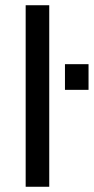

<svg xmlns="http://www.w3.org/2000/svg" viewBox="-20 -713 358 733"><path d="M168 0H78V-693H168ZM318 -370H228V-468H318Z"/></svg>

Font: Play
Style: Regular
Weight: 400
Designer: Jonas Hecksher
Foundry: Jonas Hecksher, Playtypeª, e-types AS
Version: Version 1.002